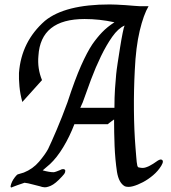

<svg xmlns="http://www.w3.org/2000/svg" viewBox="-20 -831 759 851"><path d="M335.9 -353.3H487.2Q487.2 -400 489.7 -437.2Q492.3 -474.4 494.9 -501.5Q496.4 -517.9 501.5 -551.8Q506.7 -585.6 512.3 -621Q517.9 -656.4 523.6 -684.6Q529.2 -712.8 532.3 -717.9Q503.6 -705.1 477.4 -667.9Q451.3 -630.8 427.4 -581.5Q403.6 -532.3 383.3 -478.2Q363.1 -424.1 346.7 -377.4ZM605.1 -87.2Q616.4 -85.6 627.4 -89.5Q638.5 -93.3 643.6 -96.4Q660 -105.1 672.8 -114.6Q685.6 -124.1 693.3 -124.1Q709.7 -121 694.9 -96.4Q680.5 -72.8 658.7 -54.4Q636.9 -35.9 613.6 -23.6Q590.3 -11.3 569.5 -5.6Q548.7 0 533.8 -5.1Q506.7 -19.5 498.5 -69.2Q490.3 -124.1 487.9 -183.8Q485.6 -243.6 485.6 -301.5Q479 -296.4 471 -291Q463.1 -285.6 457.9 -280.5H309.7Q288.7 -225.6 260.5 -179Q232.3 -132.3 201.5 -103.6L169.2 -75.9Q198.5 -67.7 217.9 -67.7Q221 -67.7 230.5 -71Q240 -74.4 246.7 -77.4Q251.3 -80.5 257.7 -81.3Q264.1 -82.1 267.4 -79Q270.8 -75.9 268.5 -67.9Q266.2 -60 254.9 -48.7Q225.6 -16.4 204.6 -7.4Q183.6 1.5 172.8 -1.5Q167.7 -1.5 157.9 -5.1Q145.1 -7.7 124.4 -13.6Q103.6 -19.5 88.7 -21Q88.7 -21 79 -17.7Q69.2 -14.4 57.9 -10.5Q46.7 -6.7 38.7 -3.3Q30.8 0 30.8 0Q25.6 0 27.4 -8.2Q29.2 -16.4 33.8 -26.2Q38.5 -35.9 45.9 -45.4Q53.3 -54.9 57.9 -57.9L85.6 -66.2Q125.6 -82.1 153.1 -114.4Q180.5 -146.7 193.3 -170.8Q206.7 -198.5 230.8 -254.9Q254.9 -311.3 279 -377.4Q312.8 -480.5 339.5 -540.3Q366.2 -600 388.7 -633.8Q409.7 -664.1 432.3 -687.7Q454.9 -711.3 487.2 -732.3Q421 -746.7 354.9 -746.7Q160 -746.7 150.3 -583.6Q145.1 -527.2 166.2 -475.9L79 -379Q69.2 -414.4 66.2 -448.2Q63.1 -482.1 64.1 -507.7Q74.4 -646.7 179 -738.5Q267.7 -811.3 466.2 -811.3Q475.9 -811.3 496.2 -810.5Q516.4 -809.7 537.2 -808.2Q557.9 -806.7 575.6 -805.1Q593.3 -803.6 598.5 -803.6H638.5Q616.4 -766.2 599.2 -694.4Q582.1 -622.6 577.4 -519.5Q572.8 -430.8 573.6 -342.1Q574.4 -253.3 580.5 -177.4Q582.1 -164.1 583.8 -136.9Q585.6 -109.7 588.7 -96.4Q590.3 -93.3 591.3 -91Q592.3 -88.7 605.1 -87.2Z"/></svg>

Font: MM Jasmine
Style: Regular
Weight: 400
Designer: Khon Soe Zaw Thu
Version: Version 1.00 July 11, 2016, initial release